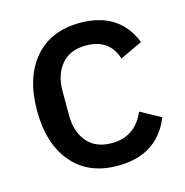

<svg xmlns="http://www.w3.org/2000/svg" viewBox="-86 -612 680 705"><g transform="rotate(-15 254.0 -259.5)"><path d="M278 12Q167 12 105 -61Q43 -134 43 -260Q43 -386 105 -458.5Q167 -531 278 -531Q427 -531 477 -405L392 -365Q367 -445 278 -445Q217 -445 184.5 -406.5Q152 -368 152 -305V-214Q152 -151 184.5 -112.5Q217 -74 278 -74Q367 -74 404 -160L481 -118Q429 12 278 12Z"/></g></svg>

Font: Anuphan Medium
Style: Regular
Weight: 500
Designer: Mike Abbink, Paul van der Laan, Pieter van Rosmalen, Mint Tantisuwanna
Foundry: Bold Monday; Cadson Demak
Version: Version 3.002;hotconv 1.0.109;makeotfexe 2.5.65596